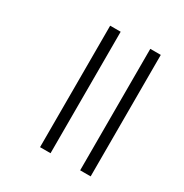

<svg xmlns="http://www.w3.org/2000/svg" viewBox="-153 -719 849 887"><g transform="rotate(30 271.5 -275.0)"><path d="M396 49H452V-599H396ZM182 49H238V-599H182Z"/></g></svg>

Font: Noto Sans Malayalam Light
Style: Regular
Weight: 300
Designer: Jelle Bosma - Monotype Design Team
Foundry: Monotype Imaging Inc.
Version: Version 2.104